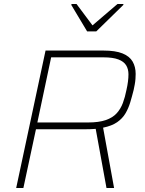

<svg xmlns="http://www.w3.org/2000/svg" viewBox="-20 -941 725 961"><path d="M61 0 208 -688H497Q558 -688 593.5 -673.5Q629 -659 644 -632.5Q659 -606 659 -571Q659 -559 658 -545.5Q657 -532 654.5 -518.5Q652 -505 649 -491Q641 -459 632 -429Q623 -399 608 -373.5Q593 -348 566.5 -329.5Q540 -311 496 -302L551 0H513L459 -296Q446 -295 432.5 -294.5Q419 -294 405 -294H160L97 0ZM167 -328H420Q475 -328 509.5 -340Q544 -352 564 -374Q584 -396 595 -425.5Q606 -455 613 -491Q618 -513 620.5 -532.5Q623 -552 623 -569Q623 -595 611.5 -614Q600 -633 572.5 -643.5Q545 -654 498 -654H236ZM416 -784 337 -916 338 -921H363L443 -814L568 -921H598L597 -916L462 -784Z"/></svg>

Font: Saira Thin Thin
Style: Italic
Weight: 250
Italic angle: -12°
Version: Version 1.101